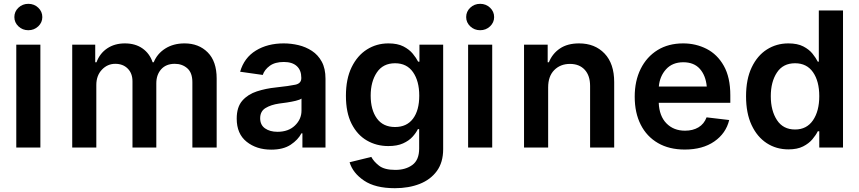

<svg xmlns="http://www.w3.org/2000/svg" viewBox="-20 -783 4560 1019"><path d="M66.4 0V-545.9H194.3V0ZM130.4 -622.6Q99.6 -622.6 77.9 -643.1Q56.2 -663.6 56.2 -692.4Q56.2 -721.7 77.9 -742.2Q99.6 -762.7 130.4 -762.7Q161.1 -762.7 182.9 -742.2Q204.6 -721.7 204.6 -692.4Q204.6 -663.6 182.9 -643.1Q161.1 -622.6 130.4 -622.6Z M363.3 0V-545.9H485.4V-452.6H492.2Q509.3 -499.5 548.8 -526.1Q588.4 -552.7 642.6 -552.7Q698.2 -552.7 736.3 -525.9Q774.4 -499 790 -452.6H795.9Q814 -498 857.2 -525.4Q900.4 -552.7 959.5 -552.7Q1034.7 -552.7 1082.3 -505.1Q1129.9 -457.5 1129.9 -366.2V0H1001V-346.7Q1001 -397 973.9 -420.7Q946.8 -444.3 907.7 -444.3Q861.3 -444.3 835.4 -415.3Q809.6 -386.2 809.6 -340.8V0H683.1V-351.6Q683.1 -393.6 658 -418.9Q632.8 -444.3 591.8 -444.3Q550.3 -444.3 520.8 -413.1Q491.2 -381.8 491.2 -332V0Z M1419.4 11.2Q1341.3 11.2 1288.8 -30.8Q1236.3 -72.8 1236.3 -153.3Q1236.3 -214.8 1266.1 -248.8Q1295.9 -282.7 1343.5 -298.1Q1391.1 -313.5 1443.8 -318.8Q1516.1 -326.7 1547.6 -333.5Q1579.1 -340.3 1579.1 -368.2V-370.6Q1579.1 -410.2 1555.2 -432.1Q1531.2 -454.1 1486.3 -454.1Q1439.5 -454.1 1411.6 -433.6Q1383.8 -413.1 1374.5 -385.3L1254.4 -402.3Q1275.9 -476.6 1337.9 -514.6Q1399.9 -552.7 1485.8 -552.7Q1524.9 -552.7 1564 -543.5Q1603 -534.2 1635.5 -512.9Q1668 -491.7 1687.7 -455.6Q1707.5 -419.4 1707.5 -365.2V0H1585V-75.2H1579.6Q1562 -41 1522.7 -14.9Q1483.4 11.2 1419.4 11.2ZM1452.6 -83.5Q1510.7 -83.5 1545.4 -116.9Q1580.1 -150.4 1580.1 -195.8V-259.8Q1571.3 -253.4 1549.3 -248Q1527.3 -242.7 1502.7 -239Q1478 -235.4 1461.4 -233.4Q1418 -227.1 1389.4 -209.7Q1360.8 -192.4 1360.8 -155.3Q1360.8 -119.6 1386.7 -101.6Q1412.6 -83.5 1452.6 -83.5Z M2075.7 215.8Q1971.7 215.8 1912.1 175.5Q1852.5 135.3 1835.4 78.1L1950.7 49.8Q1962.9 73.7 1991.5 96.2Q2020 118.7 2078.1 118.7Q2132.8 118.7 2168.7 92.3Q2204.6 65.9 2204.6 5.4V-97.7H2197.8Q2188 -77.6 2169.2 -56.9Q2150.4 -36.1 2119.1 -22Q2087.9 -7.8 2041 -7.8Q1978 -7.8 1927 -37.4Q1876 -66.9 1845.9 -126.2Q1815.9 -185.5 1815.9 -274.4Q1815.9 -364.3 1846.2 -426.3Q1876.5 -488.3 1927.5 -520.5Q1978.5 -552.7 2041.5 -552.7Q2089.8 -552.7 2121.1 -536.6Q2152.3 -520.5 2170.9 -497.8Q2189.5 -475.1 2199.2 -455.6H2206.1V-545.9H2332V8.8Q2332 78.6 2298.6 124.5Q2265.1 170.4 2207.3 193.1Q2149.4 215.8 2075.7 215.8ZM2076.7 -108.9Q2138.7 -108.9 2171.9 -153.1Q2205.1 -197.3 2205.1 -275.4Q2205.1 -352.5 2172.1 -399.9Q2139.2 -447.3 2076.7 -447.3Q2012.7 -447.3 1980 -398.4Q1947.3 -349.6 1947.3 -275.4Q1947.3 -200.2 1980.2 -154.5Q2013.2 -108.9 2076.7 -108.9Z M2464.4 0V-545.9H2592.3V0ZM2528.3 -622.6Q2497.6 -622.6 2475.8 -643.1Q2454.1 -663.6 2454.1 -692.4Q2454.1 -721.7 2475.8 -742.2Q2497.6 -762.7 2528.3 -762.7Q2559.1 -762.7 2580.8 -742.2Q2602.5 -721.7 2602.5 -692.4Q2602.5 -663.6 2580.8 -643.1Q2559.1 -622.6 2528.3 -622.6Z M2889.2 -319.3V0H2761.2V-545.9H2886.7V-452.6H2893.1Q2911.6 -498.5 2951.7 -525.6Q2991.7 -552.7 3053.2 -552.7Q3137.2 -552.7 3188.5 -499Q3239.7 -445.3 3239.7 -347.2V0H3111.8V-327.1Q3111.8 -381.8 3083.3 -412.8Q3054.7 -443.8 3004.9 -443.8Q2954.1 -443.8 2921.6 -411.1Q2889.2 -378.4 2889.2 -319.3Z M3614.3 10.7Q3531.7 10.7 3472.2 -23.7Q3412.6 -58.1 3380.6 -121.1Q3348.6 -184.1 3348.6 -269.5Q3348.6 -354 3380.4 -417.7Q3412.1 -481.4 3469.7 -517.1Q3527.3 -552.7 3606 -552.7Q3672.9 -552.7 3730 -523.7Q3787.1 -494.6 3821.5 -433.6Q3856 -372.6 3856 -277.3V-237.3H3476.1Q3479 -167 3517.1 -128.2Q3555.2 -89.4 3615.7 -89.4Q3657.2 -89.4 3687 -107.2Q3716.8 -125 3730 -160.2L3850.1 -146Q3833 -75.2 3771 -32.2Q3709 10.7 3614.3 10.7ZM3476.6 -323.7H3731Q3725.6 -382.3 3694.3 -417.5Q3663.1 -452.6 3606.4 -452.6Q3548.8 -452.6 3515.1 -415.5Q3481.4 -378.4 3476.6 -323.7Z M4164.6 9.8Q4100.1 9.8 4049.3 -23.2Q3998.5 -56.2 3969 -119.1Q3939.5 -182.1 3939.5 -272Q3939.5 -362.8 3969.5 -425.5Q3999.5 -488.3 4050.3 -520.5Q4101.1 -552.7 4164.1 -552.7Q4212.4 -552.7 4243.4 -536.6Q4274.4 -520.5 4292.5 -497.8Q4310.5 -475.1 4320.3 -455.6H4325.7V-727.5H4454.1V0H4328.1V-86.4H4320.3Q4310.5 -66.4 4291.7 -43.9Q4272.9 -21.5 4242.2 -5.9Q4211.4 9.8 4164.6 9.8ZM4199.7 -95.7Q4261.2 -95.7 4294.7 -144.5Q4328.1 -193.4 4328.1 -272.5Q4328.1 -352.1 4294.9 -399.7Q4261.7 -447.3 4199.7 -447.3Q4135.7 -447.3 4103.3 -397.9Q4070.8 -348.6 4070.8 -272.5Q4070.8 -195.8 4103.5 -145.8Q4136.2 -95.7 4199.7 -95.7Z"/></svg>

Font: Inter Semi Bold
Style: Regular
Weight: 600
Designer: Rasmus Andersson
Foundry: rsms
Version: Version 4.000;git-e0f93cc